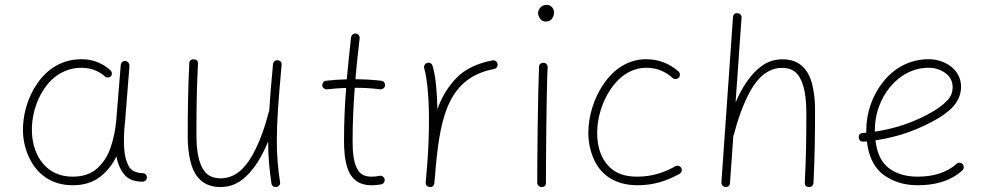

<svg xmlns="http://www.w3.org/2000/svg" viewBox="-20 -749 4053 787"><path d="M277.3 -24.9C172.4 -24.9 115.7 -106.4 110.8 -205.1C108.4 -265.6 125 -331.1 160.2 -383.8C195.3 -436.5 248 -471.2 314.9 -471.2C356.4 -471.2 388.2 -454.6 408.2 -437.5C414.1 -430.2 426.8 -429.2 433.1 -435.1C440.4 -440.9 439.9 -453.6 433.6 -460C406.2 -485.4 366.7 -506.3 314.5 -506.3C235.8 -506.3 174.3 -467.3 133.3 -407.7C91.8 -348.1 71.8 -273.9 74.2 -205.6C76.2 -167 85.4 -131.3 101.6 -98.6C134.3 -32.7 193.8 10.3 277.8 10.3C322.8 10.3 359.9 -1 389.2 -23.4C418 -45.4 440.9 -73.7 457 -107.9C461.9 -80.1 472.2 -55.7 488.3 -35.2C503.9 -14.6 529.3 -4.4 564.5 -4.4C574.2 -4.4 582.5 -12.2 582 -22C581.5 -32.2 576.7 -37.6 566.9 -39.1C536.1 -39.6 515.6 -50.3 505.9 -70.8C496.1 -90.8 490.2 -115.2 488.8 -143.1C487.3 -170.9 487.8 -198.7 490.2 -227.1C491.2 -234.9 492.2 -242.7 492.7 -251L510.7 -479C511.2 -488.8 503.4 -498.5 494.1 -499C484.4 -500.5 476.6 -493.2 475.1 -483.9L456.5 -255.9C453.1 -216.3 445.3 -178.7 433.1 -143.6C420.9 -107.9 401.9 -79.6 377 -57.6C352.1 -35.6 318.8 -24.9 277.3 -24.9Z M1134.3 -482.9C1135.7 -494.6 1127.9 -501.5 1118.7 -502C1110.4 -503.4 1100.6 -497.6 1099.1 -486.3C1091.8 -411.6 1086.9 -349.1 1083.5 -294.9C1083 -294.4 1083 -293.5 1082.5 -292.5C1066.9 -231.9 1044.4 -165 1013.2 -110.4C981.9 -55.2 939.9 -18.1 884.8 -18.1C856.9 -18.1 835.4 -26.4 821.3 -43.5C792.5 -77.1 785.2 -135.3 785.2 -197.3C785.2 -301.8 786.1 -382.8 791.5 -488.3C791.5 -500 785.6 -505.9 773.9 -505.9C761.7 -505.9 755.9 -500 755.9 -488.8C750.5 -380.9 749.5 -286.6 749.5 -186.5C749.5 -151.4 753.4 -118.2 760.7 -87.4C775.9 -24.9 812.5 17.6 883.3 17.6C915 17.6 942.9 8.8 967.8 -8.8C1016.6 -43.9 1052.2 -104 1079.1 -168.9C1079.1 -105 1084.5 -51.8 1092.8 3.4C1094.2 15.1 1105.5 19 1114.7 17.1C1123 15.1 1129.9 7.8 1127.9 -2.4C1119.6 -57.1 1114.7 -108.4 1114.7 -172.4C1114.7 -210.9 1116.2 -254.9 1119.6 -304.2C1123 -353.5 1127.9 -413.1 1134.3 -482.9Z M1558.1 -398.4C1559.6 -407.7 1552.2 -417.5 1543 -418C1510.3 -421.9 1474.6 -423.8 1437 -424.3C1441.4 -480.5 1447.8 -535.6 1454.1 -591.8C1455.6 -601.1 1448.2 -610.8 1438.5 -611.3C1429.2 -612.8 1420.4 -605.5 1418.9 -595.7C1412.6 -538.6 1406.7 -481.9 1401.4 -423.8C1372.6 -423.3 1344.2 -421.4 1316.4 -418C1306.6 -417.5 1300.3 -407.7 1300.8 -398.4C1302.2 -388.7 1311 -382.3 1320.3 -382.8C1345.2 -385.7 1371.6 -387.7 1398.9 -388.7C1393.1 -317.9 1390.1 -246.1 1390.1 -173.3C1390.1 -137.7 1392.1 -92.3 1406.2 -54.7C1419.9 -17.1 1448.7 10.3 1502.9 10.3C1515.6 10.3 1528.8 9.3 1542.5 6.8C1551.8 4.9 1558.6 -4.4 1556.6 -14.2C1554.7 -23.4 1545.4 -30.3 1536.1 -28.3C1524.9 -25.9 1513.7 -24.9 1502.9 -24.9C1478.5 -24.9 1460.9 -32.2 1450.2 -47.4C1428.2 -77.1 1425.3 -126.5 1425.3 -173.3C1425.3 -246.1 1428.7 -317.4 1434.1 -389.2C1472.2 -389.2 1506.8 -387.2 1538.6 -382.8C1547.9 -382.3 1557.6 -388.7 1558.1 -398.4Z M1740.7 17.6H1742.7C1750 18.6 1755.4 15.1 1758.8 7.8L1760.3 2C1762.7 -20.5 1764.6 -44.4 1766.6 -70.3C1786.1 -274.9 1820.8 -431.2 2005.4 -466.3C2014.6 -468.3 2021.5 -477.5 2019.5 -487.3C2017.6 -496.6 2008.3 -503.4 1998.5 -501.5C1935.5 -489.3 1886.2 -465.8 1851.6 -430.2C1816.9 -394.5 1790.5 -351.6 1772.9 -301.3C1771.5 -371.6 1766.1 -436.5 1752.9 -479.5C1750.5 -488.8 1740.2 -494.6 1731 -491.2C1721.7 -488.8 1716.3 -478.5 1718.8 -469.2C1725.1 -446.8 1730 -417 1733.4 -379.4C1736.8 -341.8 1738.3 -302.2 1738.3 -259.8C1738.3 -197.8 1735.8 -133.8 1731.4 -77.1C1729.5 -53.2 1727.1 -28.3 1725.1 -3.4V-2V0C1724.1 7.3 1727.5 12.7 1734.9 16.1L1740.7 17.6Z M2185.5 -694.8C2185.5 -688.5 2188 -681.6 2193.4 -673.3C2198.2 -665 2206.5 -660.6 2218.8 -660.6C2238.8 -660.6 2251 -678.7 2251 -698.2C2251 -710 2242.2 -729 2221.2 -729C2199.7 -729 2185.5 -712.4 2185.5 -694.8ZM2208 -491.7H2206.5C2197.3 -491.7 2189.5 -484.9 2189.5 -475.1C2184.6 -360.8 2182.1 -100.6 2182.1 0C2182.1 9.8 2189.9 17.6 2199.7 17.6C2211.9 17.6 2217.8 11.7 2217.8 0C2217.8 -101.1 2219.7 -361.3 2224.6 -473.1V-474.6C2224.6 -483.9 2217.8 -491.7 2208 -491.7Z M2762.7 -431.2C2769 -438.5 2768.1 -450.2 2760.7 -456.5C2725.1 -487.3 2681.6 -506.3 2629.4 -506.3C2555.7 -506.3 2496.6 -466.3 2455.6 -406.7C2414.1 -347.2 2391.6 -272.9 2391.6 -204.6C2391.6 -168 2398.4 -133.8 2412.1 -101.1C2439.5 -35.6 2497.6 10.3 2593.8 10.3C2660.6 10.3 2714.4 -8.3 2763.7 -35.6C2772.9 -39.6 2776.9 -50.3 2773.4 -58.6C2769.5 -67.9 2759.3 -72.3 2750 -68.4C2705.1 -43 2654.8 -24.9 2592.3 -24.9C2551.8 -24.9 2519.5 -33.2 2495.6 -50.3C2447.3 -84 2427.7 -142.6 2427.7 -203.6C2427.7 -264.6 2447.3 -330.6 2482.9 -383.3C2518.1 -436 2568.8 -471.2 2629.9 -471.2C2672.4 -471.2 2707.5 -456.1 2737.3 -429.2C2744.6 -423.3 2756.3 -423.8 2762.7 -431.2Z M2953.1 17.6C2964.8 18.1 2971.2 12.7 2972.2 1L2985.8 -191.4C2986.8 -192.9 2987.3 -194.3 2987.8 -196.3C3003.4 -256.3 3025.9 -323.7 3057.1 -378.9C3088.4 -433.6 3130.4 -470.7 3185.5 -470.7C3213.4 -470.7 3234.9 -461.9 3249 -444.3C3277.8 -408.7 3285.2 -348.1 3285.2 -282.2C3285.2 -189 3284.2 -103.5 3278.8 -0.5C3278.8 11.7 3284.7 17.6 3296.4 17.6C3307.6 17.6 3314.5 8.8 3314.5 0.5C3319.8 -108.4 3320.8 -201.7 3320.8 -301.8C3320.8 -337.4 3316.9 -370.6 3309.6 -401.4C3294.4 -463.4 3258.3 -505.9 3188 -505.9C3157.2 -505.9 3129.9 -497.6 3106 -481.4C3058.1 -448.2 3022 -391.6 2995.1 -329.1L3019.5 -675.8C3021 -687 3012.7 -694.3 3003.4 -694.8C2991.7 -696.3 2985.4 -690.4 2984.4 -677.7L2937 -1C2936.5 9.3 2944.8 17.1 2953.1 17.6Z M3924.8 -50.8C3932.1 -57.1 3932.1 -68.8 3925.8 -76.2C3919.4 -83.5 3907.7 -83.5 3900.4 -77.1C3858.9 -39.6 3801.8 -24.9 3741.2 -24.9C3694.3 -24.9 3655.3 -36.1 3624.5 -59.1C3593.8 -81.5 3574.7 -119.6 3568.4 -173.8C3660.6 -187 3747.1 -217.8 3827.6 -265.1C3839.8 -272.5 3853 -281.7 3867.2 -293.5C3896 -316.9 3919.4 -349.6 3919.4 -393.1C3919.4 -465.8 3851.1 -506.3 3786.6 -506.3C3710.4 -506.3 3646.5 -471.2 3601.6 -415.5C3556.2 -359.9 3530.8 -287.6 3530.8 -214.8V-205.1C3526.4 -204.6 3521.5 -204.6 3516.6 -204.1C3504.9 -202.6 3499.5 -196.3 3500 -185.1C3501.5 -173.3 3507.8 -168 3519 -168.5C3523.9 -168.9 3528.8 -168.9 3533.2 -169.4C3541 -105.5 3564 -59.6 3602.5 -31.7C3641.1 -3.9 3687 10.3 3741.2 10.3C3807.1 10.3 3873.5 -3.9 3924.8 -50.8ZM3786.1 -471.2C3812 -471.2 3835 -463.9 3855 -449.7C3875 -435.1 3884.8 -415.5 3884.8 -391.1C3884.8 -369.1 3877 -350.6 3860.8 -335C3844.7 -318.8 3827.1 -305.7 3808.1 -294.4C3734.4 -250.5 3653.8 -222.2 3565.9 -209.5V-216.3C3565.9 -347.7 3660.6 -471.2 3786.1 -471.2Z"/></svg>

Font: Mikhak ExtraLight
Style: Regular
Weight: 200
Designer: Amin Abedi
Version: Version 3.2